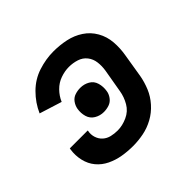

<svg xmlns="http://www.w3.org/2000/svg" viewBox="-137 -690 850 850"><g transform="rotate(-45 288.0 -265.0)"><path d="M248 8Q280 8 313.5 1.5Q347 -5 378 -22Q409 -39 433 -66Q457 -93 470 -124.5Q483 -156 489 -189L507 -299Q514 -339 511 -377.5Q508 -416 489.5 -448.5Q471 -481 440 -501.5Q409 -522 371.5 -530Q334 -538 294 -538Q247 -538 199 -522.5Q151 -507 114 -470Q77 -433 57 -387L162 -354Q173 -380 193.5 -401Q214 -422 241 -431.5Q268 -441 294 -441Q319 -441 342.5 -433.5Q366 -426 380.5 -407.5Q395 -389 398 -364.5Q401 -340 397 -315L378 -205Q373 -174 356.5 -145.5Q340 -117 309 -103Q278 -89 248 -89Q228 -89 209 -93.5Q190 -98 176 -110.5Q162 -123 156 -142Q150 -161 154 -180V-183H42Q42 -180 41 -177Q36 -144 43.5 -111.5Q51 -79 71 -55Q91 -31 120 -17Q149 -3 181.5 2.5Q214 8 248 8ZM263 -190Q280 -190 296.5 -195.5Q313 -201 324 -216Q335 -231 337 -247Q341 -271 334.5 -294Q328 -317 308 -328.5Q288 -340 264 -340Q247 -340 230.5 -334.5Q214 -329 203.5 -314.5Q193 -300 190 -283Q186 -259 192.5 -236.5Q199 -214 219 -202Q239 -190 263 -190Z"/></g></svg>

Font: Iosevka Sparkle Semibold
Style: Italic
Weight: 600
Italic angle: -9°
Designer: Belleve Invis
Foundry: Belleve Invis
Version: Version 4.5.0; ttfautohint (v1.8.3)